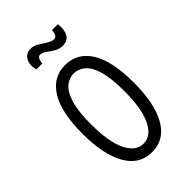

<svg xmlns="http://www.w3.org/2000/svg" viewBox="-218 -774 860 860"><g transform="rotate(-45 211.5 -344.5)"><path d="M212 12Q132 12 90.5 -62Q49 -136 49 -266Q49 -403 92 -471.5Q135 -540 211 -540Q288 -540 331 -472Q374 -404 374 -265Q374 -134 332.5 -61Q291 12 212 12ZM212 -42Q260 -42 288.5 -100Q317 -158 317 -271Q317 -352 303 -399Q289 -446 265 -466Q241 -486 212 -486Q183 -486 159 -466Q135 -446 120.5 -399Q106 -352 106 -270Q106 -158 134.5 -100Q163 -42 212 -42ZM265 -608Q244 -608 226 -619Q208 -630 193 -641Q178 -652 164 -652Q156 -652 150.5 -642Q145 -632 145 -617H107Q97 -650 110.5 -675.5Q124 -701 154 -701Q173 -701 191.5 -689.5Q210 -678 227.5 -667Q245 -656 259 -656Q269 -656 274.5 -666Q280 -676 281 -692H318Q323 -657 311 -632.5Q299 -608 265 -608Z"/></g></svg>

Font: Bricolage Grotesque 10pt Condensed ExtraLight
Style: Regular
Weight: 200
Width: 3
Designer: Mathieu Triay
Foundry: Atelier Triay
Version: Version 1.000; ttfautohint (v1.8.4.7-5d5b);gftools[0.9.32]